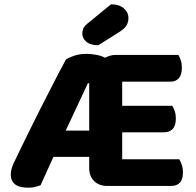

<svg xmlns="http://www.w3.org/2000/svg" viewBox="-20 -861 909 891"><path d="M478 2Q440 2 417 -20.5Q394 -43 394 -81V-133H228L168 -1Q155 3 143 6.5Q131 10 111 10Q69 10 49.5 -6Q30 -22 30 -50Q30 -64 33.5 -77Q37 -90 45 -107Q57 -133 76 -171.5Q95 -210 117 -255Q139 -300 163 -347.5Q187 -395 210 -439.5Q233 -484 252.5 -522Q272 -560 286 -585Q299 -594 324.5 -602.5Q350 -611 382 -611Q401 -611 424.5 -607Q448 -603 468 -593Q491 -606 516 -606H808Q814 -596 819 -581Q824 -566 824 -547Q824 -514 810 -498Q796 -482 770 -482H547V-370H779Q786 -360 791 -345Q796 -330 796 -311Q796 -278 781.5 -262.5Q767 -247 741 -247H547V-122H812Q818 -112 823.5 -96Q829 -80 829 -61Q829 -28 814.5 -13Q800 2 774 2ZM285 -255H394V-475H388ZM495 -841Q533 -841 554.5 -822.5Q576 -804 576 -777Q576 -758 567 -743Q558 -728 533 -712L436 -651Q400 -651 381 -667Q362 -683 362 -705Q362 -717 366 -727.5Q370 -738 384 -750Z"/></svg>

Font: Baloo Chettan 2
Style: Bold
Weight: 700
Designer: Maithili Shingre, Unnati Kotecha and Ek Type
Foundry: Ek Type
Version: Version 1.640;hotconv 1.0.111;makeotfexe 2.5.65597; ttfautoh